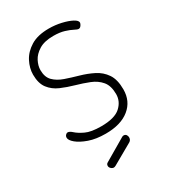

<svg xmlns="http://www.w3.org/2000/svg" viewBox="-157 -557 687 777"><g transform="rotate(-30 186.5 -168.5)"><path d="M184 6Q139 6 106.5 -5.5Q74 -17 56 -32Q38 -47 38 -59Q38 -64 40 -67.5Q42 -71 45.5 -73.5Q49 -76 52 -76Q61 -76 73.5 -64.5Q86 -53 111 -41Q136 -29 183 -29Q246 -29 273 -53.5Q300 -78 300 -112Q300 -151 282 -172.5Q264 -194 235 -205.5Q206 -217 174 -226Q142 -235 113 -247.5Q84 -260 66 -283.5Q48 -307 48 -348Q48 -378 63.5 -408Q79 -438 111.5 -458Q144 -478 196 -478Q226 -478 254 -471.5Q282 -465 300 -455.5Q318 -446 318 -436Q318 -433 315.5 -428Q313 -423 309.5 -419.5Q306 -416 301 -416Q295 -416 282 -423Q269 -430 248 -436.5Q227 -443 197 -443Q155 -443 130 -427.5Q105 -412 94 -390.5Q83 -369 83 -349Q83 -316 101 -298Q119 -280 148 -270Q177 -260 209 -251Q241 -242 270 -227.5Q299 -213 317 -186.5Q335 -160 335 -114Q335 -59 295 -26.5Q255 6 184 6ZM144 141Q137 141 131 135.5Q125 130 125 123Q125 114 133 110L235 50Q239 48 242 48Q250 48 254 53.5Q258 59 258 66Q258 78 248 84L153 138Q151 139 148.5 140Q146 141 144 141Z"/></g></svg>

Font: Dosis ExtraLight
Style: Regular
Weight: 250
Designer: EdgarTolentino, PabloImpallari, IginoMarini
Foundry: EdgarTolentino, PabloImpallari, IginoMarini
Version: Version 3.001; ttfautohint (v1.8.2)